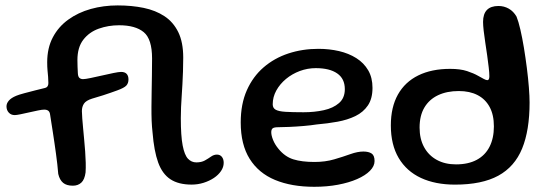

<svg xmlns="http://www.w3.org/2000/svg" viewBox="-20 -662 2041 716"><path d="M251.5 30.5Q228.4 30.5 215.5 19.9Q202.5 9.2 197.2 -13.4Q195.9 -30.2 193.7 -49.6Q191.4 -68.9 188.7 -89.3Q185.9 -109.8 182.9 -130.2Q179.9 -150.5 177 -169.4Q174 -188.3 171.5 -204.6Q169 -220.9 167.1 -233Q165.9 -244.5 160.2 -248.9Q154.6 -253.2 144.7 -253.2Q137.2 -253.2 122 -250.1Q106.8 -247 89.2 -243Q71.6 -239 56.6 -235.9Q41.6 -232.8 34.9 -232.8Q21.3 -232.8 12.8 -242Q4.2 -251.3 4.2 -265.4Q4.2 -276.4 12.9 -286.7Q21.5 -296.9 40.8 -304.9Q49.7 -308.7 70 -314.2Q90.4 -319.8 112.6 -325.3Q134.8 -330.9 148.6 -334.2Q160.4 -337.3 160.4 -352.2Q160.4 -364.2 159.4 -375.5Q158.3 -386.8 157.2 -399.7Q156 -412.6 156 -430Q156 -482.9 177 -522.7Q197.9 -562.4 234.6 -588.8Q271.2 -615.3 318.6 -628.6Q366 -641.8 418.9 -641.8Q471.4 -641.8 515.8 -632.6Q560.2 -623.4 593.3 -601.6Q626.4 -579.8 644.9 -542Q663.3 -504.3 663.3 -447.2Q663.3 -420.1 662.4 -395.4Q661.5 -370.8 660.3 -348.2Q659.1 -325.5 657.6 -304.2Q656.1 -283 655.2 -262.5Q654.3 -242.1 654.3 -221.4Q654.3 -155.2 661.2 -119.4Q668.1 -83.7 681 -70.1Q693.9 -56.4 712.2 -56.4Q731.1 -56.4 744 -63.6Q756.8 -70.8 767.2 -78.2Q777.6 -85.5 789 -85.5Q800.6 -85.5 807.4 -77.1Q814.2 -68.6 814.2 -54.8Q814.2 -39 804.3 -24.3Q794.4 -9.6 777.5 1.7Q760.6 12.9 739.1 19.7Q717.7 26.4 694.6 26.4Q645.6 26.4 615.5 6.5Q585.3 -13.4 569.8 -56.1Q554.4 -98.8 548.9 -167.6Q546.5 -188.1 545.5 -212.2Q544.6 -236.2 544.8 -263Q545.1 -289.8 545.5 -319.2Q546 -348.5 546.5 -379.8Q547.1 -411 547.1 -444Q547.1 -516.4 516 -542.1Q484.9 -567.8 424.2 -567.8Q384 -567.8 348.3 -555.1Q312.7 -542.4 290.7 -513.9Q268.7 -485.4 268.7 -437.9Q268.7 -422.6 269.2 -413Q269.7 -403.4 270.3 -389.2Q270.9 -376.2 276.2 -371.5Q281.5 -366.9 289.6 -366.9Q297.9 -366.9 317.5 -371Q337.1 -375.1 360.1 -380.3Q383.1 -385.6 403 -389.7Q422.9 -393.8 431.5 -393.8Q445.5 -393.8 452.3 -386.5Q459.1 -379.1 459.1 -365.8Q459.1 -351.5 451 -342.8Q442.9 -334.2 417 -324.8Q405.1 -320.6 392.9 -316.2Q380.7 -311.8 364.3 -306.6Q347.9 -301.4 323.4 -294.2Q300.8 -287.1 293.1 -275.5Q285.4 -263.9 285.4 -247.7Q285.4 -236.7 286.8 -220.1Q288.2 -203.4 290 -183.2Q291.9 -163.1 293.9 -141.1Q296 -119.1 297.6 -97.2Q299.1 -75.2 299.7 -55.3Q300.2 -35.3 299.1 -18.9Q295.6 7.7 283.2 19.1Q270.9 30.5 251.5 30.5Z M1151.7 34.6Q1067.4 34.6 1005.8 9.1Q944.2 -16.5 911 -69.7Q877.7 -122.9 877.7 -205.6Q877.7 -273.9 900.4 -325.2Q923.1 -376.4 963 -410.8Q1002.8 -445.2 1055.4 -462.6Q1107.9 -479.9 1167.3 -479.9Q1207.9 -479.9 1244.2 -471.5Q1280.6 -463 1308.8 -445.2Q1337 -427.4 1353.1 -399.8Q1369.1 -372.3 1369.1 -334.4Q1369.1 -294.2 1352 -268.9Q1334.9 -243.6 1305.4 -229.2Q1275.9 -214.9 1238.6 -208.1Q1201.2 -201.3 1160.8 -197.9Q1140.7 -194.6 1112.6 -192.2Q1084.4 -189.8 1058.3 -188.7Q1032.1 -187.6 1017.6 -187.6Q1002.7 -187.6 997.1 -183.6Q991.6 -179.6 991.6 -168.9Q991.6 -156.7 998.5 -139.7Q1005.4 -122.8 1018.4 -107.1Q1042.3 -77.7 1074 -67.8Q1105.8 -58 1152.7 -58Q1192.9 -58 1226.3 -67.8Q1259.8 -77.6 1286.7 -87.3Q1313.7 -96.9 1335.1 -96.9Q1354.4 -96.9 1365.6 -89.7Q1376.8 -82.4 1376.8 -61.5Q1376.8 -42.4 1359.6 -25Q1342.4 -7.6 1311.8 5.8Q1281.3 19.2 1240.3 26.9Q1199.4 34.6 1151.7 34.6ZM1112.1 -243.4Q1152.7 -243.4 1187.6 -251.1Q1222.6 -258.8 1244.2 -277.6Q1265.9 -296.4 1265.9 -329.4Q1265.9 -368.6 1237.5 -388.2Q1209.2 -407.9 1157.5 -407.9Q1126.9 -407.9 1098 -397.2Q1069.2 -386.4 1046.5 -367.6Q1023.8 -348.7 1010.4 -324.5Q997 -300.2 997 -273Q997 -258.9 1008.2 -252.8Q1019.3 -246.6 1044.7 -245Q1070 -243.4 1112.1 -243.4Z M1676.8 26.5Q1603.3 26.5 1549.6 1.5Q1495.9 -23.6 1466.7 -72.9Q1437.5 -122.2 1437.5 -194.4Q1437.5 -262.3 1463.9 -309.4Q1490.3 -356.4 1539.9 -380.8Q1589.6 -405.2 1658.6 -405.2Q1696.7 -405.2 1721.8 -396.9Q1746.8 -388.6 1762.9 -379.3Q1774.3 -372.8 1783.6 -367.9Q1792.8 -363 1797.2 -363Q1804.9 -363 1804.9 -377.7Q1804.9 -390.3 1802.5 -410.7Q1800.2 -431.1 1796.8 -455.1Q1793.4 -479.1 1789.7 -503.1Q1786.1 -527.1 1783.7 -547.5Q1781.4 -568 1781.4 -580.2Q1781.4 -639.7 1838.9 -639.7Q1859.7 -639.7 1877.2 -629.8Q1894.8 -619.9 1906.2 -600.1Q1913.4 -582.6 1920.5 -551.9Q1927.6 -521.2 1933.8 -483.8Q1939.9 -446.4 1944.8 -408Q1949.7 -369.6 1952.3 -335.9Q1954.9 -302.2 1954.9 -279.7Q1954.9 -176.1 1927.1 -108.1Q1899.2 -40.1 1838.2 -6.8Q1777.2 26.5 1676.8 26.5ZM1680.6 -49Q1726.2 -49 1757.8 -65.9Q1789.3 -82.8 1805.6 -114.8Q1821.8 -146.7 1821.8 -190.6Q1821.8 -233.8 1805.9 -263.1Q1790 -292.4 1760.9 -307.4Q1731.8 -322.5 1690.9 -322.5Q1646.4 -322.5 1613.5 -306.9Q1580.6 -291.3 1562.6 -261Q1544.7 -230.8 1544.7 -186.2Q1544.7 -144 1561.5 -113.3Q1578.2 -82.6 1608.8 -65.8Q1639.4 -49 1680.6 -49Z"/></svg>

Font: Gluten Thin
Style: Regular
Weight: 100
Designer: Tyler Finck
Foundry: Etcetera Type Company
Version: Version 1.300